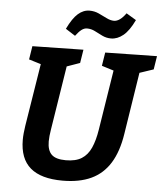

<svg xmlns="http://www.w3.org/2000/svg" viewBox="-61 -974 891 1040"><g transform="rotate(5 384.5 -454.5)"><path d="M487.9 -699.3 769.1 -704.3 757.6 -631.3 667 -600.9 684.8 -622.6 629.7 -270.7Q614.7 -172.4 575.8 -109.9Q537 -47.5 473.1 -17.7Q409.2 12.1 317.9 12.1Q200.2 12.1 142.3 -37.7Q84.3 -87.5 84.3 -189.8Q84.3 -207.1 86.2 -226.3Q88 -245.5 91.3 -266.5L148.4 -622.6L161.3 -601.6L80.4 -626.3L91.9 -699.3L369.1 -704.3L357.5 -631.3L271.6 -600.9L289.2 -622.6L231.4 -257.6Q228.4 -239.4 226.7 -223.1Q225.1 -206.8 225.1 -193.2Q225.1 -144.9 248.2 -122.3Q271.3 -99.6 326 -99.6Q379.7 -99.6 411.9 -119.9Q444.2 -140.3 462.3 -180.4Q480.4 -220.6 489.7 -279.6L544.1 -622.6L559 -600.6L476.4 -626.3ZM317.1 -775.4 264.6 -809Q292.8 -867.6 321.6 -892.8Q350.5 -918.1 384.1 -918.1Q410.8 -918.1 434.4 -907.3Q458 -896.4 479.4 -885.6Q500.8 -874.8 519.8 -874.8Q551.8 -874.8 584.8 -921.1L638.4 -888.9Q610.2 -829.6 578.5 -803.8Q546.7 -778 512.4 -778Q486.7 -778 464.4 -788.9Q442.2 -799.7 422 -810.2Q401.7 -820.7 379 -820.7Q363.4 -820.7 349.3 -810Q335.1 -799.4 317.1 -775.4Z"/></g></svg>

Font: Bitter Thin
Style: Italic
Weight: 100
Italic angle: -9°
Designer: Sol Matas, and Bitter project Authors
Foundry: Sol Matas
Version: Version 2.002